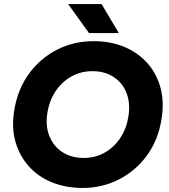

<svg xmlns="http://www.w3.org/2000/svg" viewBox="-20 -915 834 947"><path d="M387 12Q304 12 235.5 -16Q167 -44 121 -96Q75 -148 55.5 -218.5Q36 -289 51 -375Q68 -476 123 -551.5Q178 -627 260.5 -669.5Q343 -712 442 -712Q525 -712 592.5 -684Q660 -656 706.5 -604Q753 -552 772 -480.5Q791 -409 776 -324Q760 -224 705 -148.5Q650 -73 567.5 -30.5Q485 12 387 12ZM393 -136Q449 -136 495 -161.5Q541 -187 572 -232.5Q603 -278 613 -338Q624 -404 604.5 -455Q585 -506 541 -535Q497 -564 436 -564Q380 -564 333.5 -538.5Q287 -513 255.5 -467Q224 -421 214 -360Q203 -295 223.5 -244Q244 -193 288 -164.5Q332 -136 393 -136ZM419 -752 316 -895H481L566 -752Z"/></svg>

Font: Figtree Light ExtraBold
Style: Italic
Weight: 800
Italic angle: -9.5°
Version: Version 2.001;gftools[0.9.30]